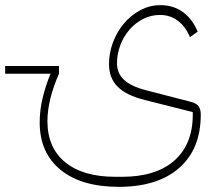

<svg xmlns="http://www.w3.org/2000/svg" viewBox="-106 -485 844 745"><path d="M-86 -229H123V-199Q101 -150 89.5 -103Q78 -56 78 -15Q78 88 147 144.5Q216 201 341 201H368Q499 201 570.5 138Q642 75 642 -40V-50L456 -97Q384 -115 350.5 -148.5Q317 -182 317 -236Q317 -280 332.5 -321Q348 -362 375 -394Q402 -426 438.5 -445.5Q475 -465 517 -465Q567 -465 604 -438Q641 -411 661 -362L631 -341Q614 -382 584 -404.5Q554 -427 515 -427Q480 -427 449.5 -411.5Q419 -396 396.5 -370Q374 -344 361 -310Q348 -276 348 -239Q348 -201 375 -175.5Q402 -150 460 -135L634 -90Q655 -85 664 -73.5Q673 -62 673 -40Q673 93 589.5 166.5Q506 240 355 240Q210 240 129 174Q48 108 48 -10Q48 -57 59.5 -105Q71 -153 90 -199H-86Z"/></svg>

Font: IBM Plex Sans Arabic ExtLt
Style: Regular
Weight: 200
Designer: Mike Abbink, Paul van der Laan, Pieter van Rosmalen, Wael Morcos, Khajak Apelian
Foundry: Bold Monday
Version: Version 1.2